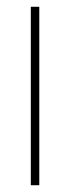

<svg xmlns="http://www.w3.org/2000/svg" viewBox="-20 -547 206 567"><path d="M96 0H71V-527H96Z"/></svg>

Font: Noto Sans Lao ExtraCondensed Thin
Style: Regular
Weight: 100
Width: 2
Designer: Monotype Design Team
Foundry: Monotype Imaging Inc.
Version: Version 2.003; ttfautohint (v1.8.4.7-5d5b)